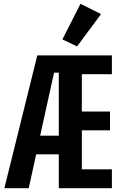

<svg xmlns="http://www.w3.org/2000/svg" viewBox="-20 -989 640 1009"><path d="M289 0C289 0 568 0 568 0C568 0 568 -99 568 -99C568 -99 410 -99 410 -99C410 -99 410 -304 410 -304C410 -304 558 -304 558 -304C558 -304 558 -403 558 -403C558 -403 410 -403 410 -403C410 -403 410 -599 410 -599C410 -599 568 -599 568 -599C568 -599 568 -698 568 -698C568 -698 176 -698 176 -698C176 -698 3 0 3 0C3 0 131 0 131 0C131 0 170 -178 170 -178C170 -178 289 -178 289 -178C289 -178 289 0 289 0ZM289 -607C289 -607 289 -276 289 -276C289 -276 191 -276 191 -276C191 -276 264 -607 264 -607C264 -607 289 -607 289 -607ZM511 -915C511 -915 403 -969 403 -969C403 -969 308 -782 308 -782C308 -782 385 -745 385 -745C385 -745 511 -915 511 -915Z"/></svg>

Font: IBM Plex Mono Mod
Style: SemiBold
Weight: 500
Designer: Mike Abbink, Paul van der Laan, Pieter van Rosmalen
Foundry: Bold Monday
Version: ""